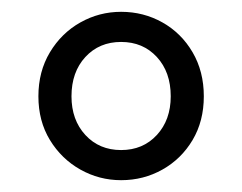

<svg xmlns="http://www.w3.org/2000/svg" viewBox="-20 -785 410 325"><path d="M45 -622Q45 -664 64.5 -696.5Q84 -729 116 -747Q148 -765 185 -765Q223 -765 255 -747Q287 -729 306 -696.5Q325 -664 325 -622Q325 -580 306 -548Q287 -516 255 -498Q223 -480 185 -480Q148 -480 116 -498Q84 -516 64.5 -548Q45 -580 45 -622ZM269 -622Q269 -663 245.5 -688.5Q222 -714 185 -714Q148 -714 124.5 -688.5Q101 -663 101 -622Q101 -582 124.5 -556.5Q148 -531 185 -531Q222 -531 245.5 -556.5Q269 -582 269 -622Z"/></svg>

Font: Noto Sans SC
Style: Regular
Weight: 400
Designer: Ryoko NISHIZUKA ____ (kana & ideographs); Paul D. Hunt (Latin, Greek & Cyrillic); Wenlong ZHANG ___ (bopomofo); Sandoll 
Foundry: Adobe Systems Incorporated
Version: Version 1.004